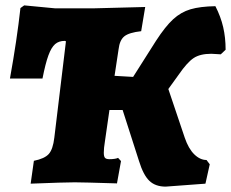

<svg xmlns="http://www.w3.org/2000/svg" viewBox="-20 -678 859 714"><path d="M819 -493 801 -476Q775 -478 766 -478Q724 -478 700 -462Q676 -446 645 -401L606 -347L667 -166Q681 -125 702.5 -104Q724 -83 748 -83L760 -67L744 5L596 16Q558 16 535.5 -5.5Q513 -27 497 -79L436 -269H387L370 -151Q366 -127 366 -110Q366 -96 370.5 -91Q375 -86 387 -86Q398 -86 407 -87.5Q416 -89 419 -91L430 -79L415 4Q287 0 258 0Q219 0 94 5L106 -80Q146 -88 161.5 -105.5Q177 -123 182 -166L224 -514Q225 -520 225 -523Q225 -526 221 -526Q199 -526 185 -514Q171 -502 160 -472Q149 -442 138 -386H17Q43 -530 56 -648L70 -658L185 -647H328L520 -652L505 -562Q460 -557 442.5 -543Q425 -529 421 -495L406 -396L475 -392L560 -526Q595 -580 624 -606.5Q653 -633 688.5 -643.5Q724 -654 781 -655Q801 -616 810 -577Q819 -538 819 -493Z"/></svg>

Font: Alegreya Black
Style: Italic
Weight: 900
Italic angle: -7°
Designer: Juan Pablo del Peral
Foundry: Huerta Tipografica
Version: Version 2.007; ttfautohint (v1.6)